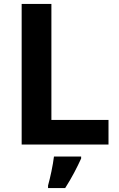

<svg xmlns="http://www.w3.org/2000/svg" viewBox="-20 -734 605 975"><path d="M90 0H531V-125H241V-714H90ZM392 71V61H254C249 104 235 169 224 208V221H311C345 168 372 115 392 71Z"/></svg>

Font: Noto Sans Adlam
Style: Bold
Weight: 700
Designer: Mark Jamra, Neil Patel
Foundry: JamraPatel LLC
Version: Version 3.001